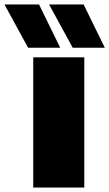

<svg xmlns="http://www.w3.org/2000/svg" viewBox="-97 -841 490 861"><path d="M52 0H281V-584H52ZM-77 -821 29 -627H173L78 -821ZM123 -821 229 -627H373L278 -821Z"/></svg>

Font: Bounded ExtBd
Style: Regular
Weight: 800
Designer: Vlad Churkin
Version: Version 3.0